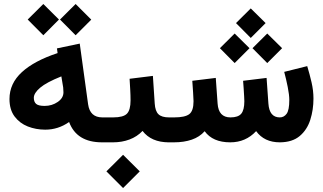

<svg xmlns="http://www.w3.org/2000/svg" viewBox="-20 -725 1645 978"><path d="M285.6 -625.5 365.2 -704.6 444.8 -625 365.2 -545.4ZM121.1 -625.5 200.7 -704.6 280.3 -625.5 200.7 -545.4ZM28.3 -220.7Q28.3 -299.8 91.6 -357.7Q154.8 -415.5 273.4 -454.6L270 -478.5L386.2 -502.9L428.7 -194.3Q438 -127 501.5 -127H516.6V0H499.5Q370.6 0 332 -103.5Q276.4 -64.5 210.4 -64.5Q163.1 -64.5 121.6 -80.8Q80.1 -97.2 54.2 -131.8Q28.3 -166.5 28.3 -220.7ZM292.5 -335.9Q216.8 -305.7 184.6 -278.3Q152.3 -251 152.3 -226.6Q152.3 -206.1 164.1 -195.8Q175.8 -185.5 207.5 -185.5Q244.6 -185.5 273.9 -205.6Q303.2 -225.6 303.2 -254.9Q303.2 -267.6 301.8 -279.8Z M852.1 0H840.3Q750.5 0 706.1 -58.1Q678.2 -28.8 639.6 -14.4Q601.1 0 556.2 0H497.1V-127H556.2Q608.4 -127 626.7 -146Q645 -165 645 -213.4Q645 -239.7 643.3 -268.6Q641.6 -297.4 640.1 -323.7L758.8 -338.4L768.1 -197.8Q770.5 -159.2 787.1 -143.1Q803.7 -127 841.3 -127H852.1ZM522 147.9 606.9 63.5 691.9 147.9 606.9 232.9Z M1182.1 -607.4 1257.3 -682.1 1333 -607.4 1257.3 -531.7ZM1266.1 -479.5 1341.3 -554.2 1417 -479.5 1341.3 -403.8ZM1100.1 -479.5 1175.3 -554.2 1251 -479.5 1175.3 -403.8ZM1405.3 -127Q1426.3 -127 1439.9 -145.3Q1453.6 -163.6 1453.6 -215.8Q1453.6 -241.7 1445.6 -282Q1437.5 -322.3 1427.7 -358.9L1544.9 -388.2Q1557.1 -348.1 1566.9 -305.9Q1576.7 -263.7 1576.7 -223.1Q1576.7 -165.5 1560.5 -114.7Q1544.4 -64 1506.8 -32.2Q1469.2 -0.5 1405.8 0Q1325.7 0 1284.7 -57.1Q1231.9 0 1152.8 0Q1063.5 0 1022.5 -56.6Q996.6 -27.3 957 -13.7Q917.5 0 866.2 0H832.5V-127H867.2Q922.4 -127 944.1 -143.6Q965.8 -160.2 965.8 -209.5Q965.8 -220.7 963.6 -253.7Q961.4 -286.6 959.5 -313.5L1079.1 -328.1L1088.4 -197.3Q1093.3 -127 1153.8 -127Q1193.4 -127 1209 -146Q1224.6 -165 1224.6 -209.5Q1224.6 -216.3 1223.6 -234.1Q1222.7 -252 1221.2 -273.7Q1219.7 -295.4 1218.3 -313.5L1337.9 -328.1L1347.2 -197.3Q1352.1 -127 1405.3 -127Z"/></svg>

Font: Vazir FD-UI
Style: Bold-FD-UI
Weight: 700
Designer: Saber Rastikerdar
Foundry: Saber Rastikerdar
Version: Version 30.0.0